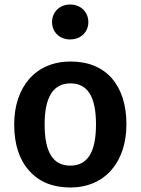

<svg xmlns="http://www.w3.org/2000/svg" viewBox="-20 -817 624 852"><path d="M291 -797C244 -797 211 -763 211 -719C211 -675 244 -642 291 -642C339 -642 372 -675 372 -719C372 -763 339 -797 291 -797ZM293 -544C138 -544 43 -431 43 -265C43 -178 65 -109 109 -60C153 -10 214 15 292 15C446 15 541 -98 541 -265C541 -352 519 -420 476 -470C432 -519 371 -544 293 -544ZM293 -447C368 -447 406 -389 406 -265C406 -141 368 -82 292 -82C216 -82 178 -140 178 -265C178 -386 216 -447 293 -447Z"/></svg>

Font: Fira Sans Medium
Style: Regular
Weight: 500
Designer: Carrois Corporate & Edenspiekermann AG
Foundry: Carrois Corporate GbR & Edenspiekermann AG
Version: Version 4.203